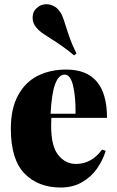

<svg xmlns="http://www.w3.org/2000/svg" viewBox="-20 -856 543 891"><path d="M30.8 0ZM453.6 -162.1 470.7 -155.8Q456.5 -111.3 429.7 -73Q402.8 -34.7 360.4 -10.3Q317.9 14.2 261.7 14.2Q156.7 14.2 93.5 -51Q30.3 -116.2 30.3 -258.8Q30.3 -351.6 63.5 -413.1Q96.7 -474.6 154.5 -503.9Q212.4 -533.2 287.6 -533.2Q476.6 -533.2 476.6 -309.1H218.3Q217.3 -297.4 217.3 -272.9Q217.3 -176.8 250.7 -136Q284.2 -95.2 332.5 -95.2Q405.3 -95.2 453.6 -162.1ZM214.8 -328.1H330.6Q331.5 -407.7 319.1 -458.7Q306.6 -509.8 280.3 -509.8Q252.9 -509.8 236.3 -466.8Q219.7 -423.8 214.8 -328.1ZM194.8 -836.4Q210.4 -836.4 225.6 -829.6Q240.7 -822.8 250 -812Q262.2 -798.3 268.8 -782.7Q275.4 -767.1 284.7 -736.8Q295.9 -701.2 306.2 -672.9Q316.4 -644.5 335 -607.9L323.7 -599.1Q276.4 -639.2 211.9 -679.2Q183.6 -697.3 171.1 -706.5Q158.7 -715.8 147.9 -729Q131.3 -748.5 131.3 -774.4Q131.3 -802.7 151.9 -819.8Q169.9 -836.4 194.8 -836.4Z"/></svg>

Font: TypoPRO Playfair Display
Style: Regular
Weight: 900
Designer: Claus Eggers Sørensen
Foundry: Claus Eggers Sørensen
Version: Version 1.004;PS 001.004;hotconv 1.0.70;makeotf.lib2.5.58329